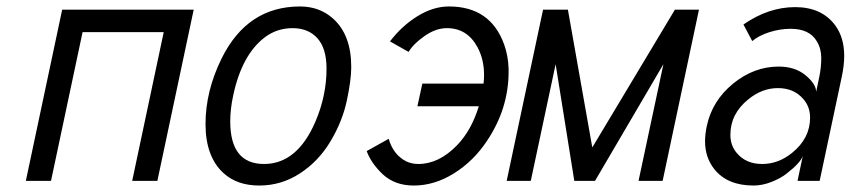

<svg xmlns="http://www.w3.org/2000/svg" viewBox="-20 -554 2605 588"><path d="M170.4 -524.4H573.2L461.9 0H384.8L481.4 -455.6H232.9L136.2 0H59.1Z M898.9 -534.2Q958.5 -534.2 1000 -497.1Q1055.7 -447.3 1055.7 -348.6Q1055.7 -309.6 1042.2 -246.1Q1028.8 -182.6 992.4 -121.6Q956.1 -60.5 898.9 -23.2Q841.8 14.2 774.2 14.2Q706.5 14.2 665 -23.4Q609.4 -73.7 609.4 -174.3Q609.4 -274.9 658.7 -375Q737.3 -534.2 898.9 -534.2ZM685.1 -182.1Q685.1 -51.8 788.6 -51.8Q890.1 -51.8 945.8 -181.2Q980 -260.7 980 -343.8Q980 -405.8 952.1 -436.8Q924.3 -467.8 876 -467.8Q827.6 -467.8 790 -439Q720.7 -385.7 694.3 -262.2Q685.1 -220.2 685.1 -182.1Z M1231.4 -395 1174.3 -427.2Q1210.4 -474.6 1258.5 -504.4Q1306.6 -534.2 1355 -534.2Q1481.9 -534.2 1523.9 -418Q1536.1 -384.3 1537.6 -343.8V-334.5Q1537.6 -221.7 1471.7 -123Q1430.7 -61 1370.8 -23.4Q1311 14.2 1247.1 14.2Q1189 14.2 1151.9 -20.5Q1116.2 -54.7 1103 -91.3L1170.4 -128.9Q1184.1 -81.1 1222.7 -60.5Q1239.7 -51.8 1261.2 -51.8Q1324.2 -51.8 1379.9 -109.4Q1423.8 -154.8 1446.3 -228.5H1258.3L1273.4 -297.9H1460.9Q1462.4 -312 1462.4 -324.7Q1462.4 -372.1 1442.4 -409.2Q1411.1 -467.8 1348.6 -467.8Q1314.5 -467.8 1279.8 -443.4Q1245.1 -418.9 1231.4 -395Z M1531.7 0 1643.1 -524.4H1719.2L1793.9 -102.5L2046.9 -524.4H2120.6L2009.3 0H1935.5L2011.7 -357.4L1802.2 0H1738.8L1681.6 -357.4L1605.5 0Z M2439.9 -251Q2411.1 -284.2 2362.5 -284.2Q2314 -284.2 2272 -250Q2216.8 -205.6 2216.8 -141.1Q2216.8 -107.9 2236.8 -85Q2264.6 -51.8 2314.2 -51.8Q2363.8 -51.8 2405.8 -85.9Q2460.9 -130.4 2460.9 -193.8Q2460.9 -227.1 2439.9 -251ZM2364.7 -350.1Q2415 -350.1 2447 -323.5Q2479 -296.9 2479.5 -272.9L2489.3 -319.8Q2495.1 -347.7 2495.1 -376.5Q2495.1 -405.3 2481.4 -427.7Q2459 -465.8 2401.4 -465.8Q2369.1 -465.8 2336.7 -455.6Q2304.2 -445.3 2283.7 -428.2L2256.8 -479Q2333.5 -532.2 2415 -532.2Q2496.6 -532.2 2538.1 -476.1Q2565.4 -438.5 2565.4 -382.8Q2565.4 -354.5 2558.1 -319.8L2490.2 0H2422.4L2438.5 -76.2Q2431.2 -55.2 2389.2 -22.5Q2370.6 -7.8 2342.5 3.2Q2314.5 14.2 2287.6 14.2Q2207.5 14.2 2167.5 -36.1Q2139.2 -71.8 2139.2 -121.6Q2139.2 -142.1 2144.5 -168Q2161.1 -245.6 2225.1 -297.9Q2289.1 -350.1 2364.7 -350.1Z"/></svg>

Font: Tuffy
Style: Italic
Weight: 400
Italic angle: -12°
Designer: Thatcher Ulrich, Karoly Barta and Michael Everson
Version: Version 001.271